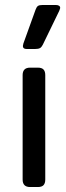

<svg xmlns="http://www.w3.org/2000/svg" viewBox="-20 -752 264 772"><path d="M72 -567Q72 -569 74 -577L123 -713Q127 -724 132.5 -728Q138 -732 152 -732H203Q222 -732 222 -720Q222 -718 218 -708L152 -572Q147 -562 140.5 -558.5Q134 -555 121 -555H87Q72 -555 72 -567ZM71 -30V-450Q71 -480 101 -480H132Q148 -480 155 -472.5Q162 -465 162 -450V-30Q162 -15 155 -7.5Q148 0 132 0H101Q71 0 71 -30Z"/></svg>

Font: Mitr Light
Style: Regular
Weight: 300
Designer: Thanarat Vachiruckul
Foundry: Cadson Demak
Version: Version 1.003